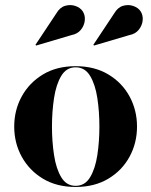

<svg xmlns="http://www.w3.org/2000/svg" viewBox="-20 -733 600 763"><path d="M494 -593.5 353.5 -552 351 -555 434 -680Q448 -704 469.2 -710Q490.5 -716 509.8 -709.2Q529 -702.5 538.5 -688.5Q549 -672.5 547 -652Q545 -631.5 531.5 -614.8Q518 -598 494 -593.5ZM264 -593.5 123.5 -552 121 -555 204 -680Q218 -704 239.2 -710Q260.5 -716 279.8 -709.2Q299 -702.5 308.5 -688.5Q319 -672.5 317 -652Q315 -631.5 301.5 -614.8Q288 -598 264 -593.5ZM36.5 -230Q36.5 -295 66.2 -349.5Q96 -404 150.5 -437Q205 -470 280.5 -470Q356 -470 410.8 -437Q465.5 -404 495 -349.5Q524.5 -295 524.5 -230Q524.5 -165 495 -110.5Q465.5 -56 410.8 -23Q356 10 280.5 10Q205 10 150.5 -23Q96 -56 66.2 -110.5Q36.5 -165 36.5 -230ZM186.5 -230Q186.5 -170.5 194.8 -116.5Q203 -62.5 223.5 -28.5Q244 5.5 280.5 5.5Q317.5 5.5 338 -28.5Q358.5 -62.5 366.8 -116.5Q375 -170.5 375 -230Q375 -289.5 366.8 -343.5Q358.5 -397.5 338 -431.5Q317.5 -465.5 280.5 -465.5Q244 -465.5 223.5 -431.5Q203 -397.5 194.8 -343.5Q186.5 -289.5 186.5 -230Z"/></svg>

Font: Bodoni* 36pt
Style: Bold
Weight: 700
Version: Version 2.3